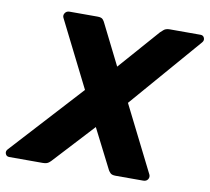

<svg xmlns="http://www.w3.org/2000/svg" viewBox="-125 -787 956 875"><g transform="rotate(10 353.0 -350.0)"><path d="M-28 0Q-41 0 -45.5 -11.5Q-50 -23 -41 -33L259 -361L105 -668Q100 -679 107 -689.5Q114 -700 128 -700H257Q276 -700 282.5 -692Q289 -684 291 -679L385 -491L550 -679Q555 -684 564.5 -692Q574 -700 592 -700H734Q747 -700 751.5 -688.5Q756 -677 747 -667L462 -337L615 -32Q620 -21 613.5 -10.5Q607 0 592 0H464Q446 0 439 -8Q432 -16 430 -20L337 -203L168 -20Q165 -16 155.5 -8Q146 0 127 0Z"/></g></svg>

Font: Rubik
Style: Bold Italic
Weight: 700
Italic angle: -12°
Designer: Hubert and Fischer
Foundry: Hubert and Fischer
Version: Version 2.300;gftools[0.9.30]